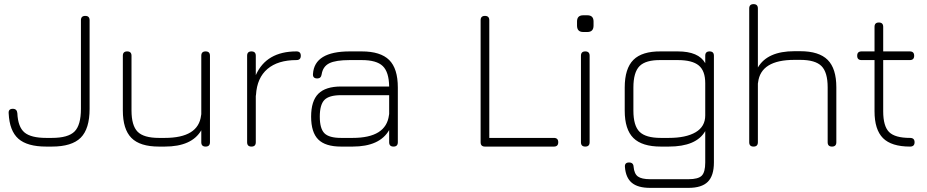

<svg xmlns="http://www.w3.org/2000/svg" viewBox="-20 -710 4490 930"><path d="M204 0Q112 0 69 -38Q26 -76 22 -161Q20 -183 42 -183Q62 -183 64 -162Q67 -95 98.5 -68.5Q130 -42 204 -42H231Q310 -42 341 -73Q372 -104 372 -183V-612Q372 -633 393 -633Q414 -633 414 -612V-183Q414 -86 371 -43Q328 0 231 0Z M575 -440Q575 -461 596 -461Q617 -461 617 -440V-175Q617 -102 646.5 -72Q676 -42 750 -42H778Q941 -42 954 -151Q954 -152 954.5 -154Q955 -156 955 -157V-440Q955 -461 976 -461Q997 -461 997 -440V-21Q997 0 976 0Q955 0 955 -21V-79Q909 0 778 0H750Q658 0 616.5 -42Q575 -84 575 -175Z M1219 -21Q1219 0 1198 0Q1177 0 1177 -21V-440Q1177 -461 1198 -461Q1219 -461 1219 -440V-346Q1270 -461 1416 -461Q1437 -461 1437 -440Q1437 -419 1416 -419Q1326 -419 1275.5 -376Q1225 -333 1220 -251Q1220 -247 1219 -245Z M1632 0Q1556 0 1521.5 -34.5Q1487 -69 1487 -145Q1487 -221 1522 -256Q1557 -291 1632 -291H1865Q1864 -361 1834 -390Q1804 -419 1732 -419H1674Q1606 -419 1575 -403.5Q1544 -388 1538 -350Q1535 -330 1517 -330Q1494 -330 1496 -352Q1503 -461 1674 -461H1732Q1823 -461 1865 -419.5Q1907 -378 1907 -286V-21Q1907 0 1886 0Q1865 0 1865 -21V-80Q1819 0 1688 0ZM1688 -42Q1850 -42 1864 -152Q1864 -153 1864.5 -155Q1865 -157 1865 -158V-249H1632Q1574 -249 1551.5 -226Q1529 -203 1529 -145Q1529 -87 1551.5 -64.5Q1574 -42 1632 -42Z M2329 0Q2308 0 2308 -21V-612Q2308 -633 2329 -633Q2350 -633 2350 -612V-42H2663Q2684 -42 2684 -21Q2684 0 2663 0Z M2805 -555Q2775 -555 2775 -586V-606Q2775 -636 2805 -636H2825Q2855 -636 2855 -606V-586Q2855 -555 2825 -555ZM2794 -21V-440Q2794 -461 2815 -461Q2836 -461 2836 -440V-21Q2836 0 2815 0Q2794 0 2794 -21Z M3181 0Q3090 0 3048 -41.5Q3006 -83 3006 -174V-286Q3006 -378 3048 -420Q3090 -462 3181 -461H3263Q3364 -461 3396 -404V-440Q3396 -461 3417 -461Q3438 -461 3438 -440V77Q3438 141 3408.5 170.5Q3379 200 3315 200H3129Q3070 200 3040.5 175.5Q3011 151 3007 99Q3005 77 3027 77Q3048 77 3049 98Q3052 132 3070 145Q3088 158 3129 158H3315Q3362 158 3379 141Q3396 124 3396 77V-75Q3353 0 3219 0ZM3181 -42H3219Q3303 -42 3349.5 -69.5Q3396 -97 3396 -151V-307Q3396 -367 3364.5 -393Q3333 -419 3263 -419H3181Q3108 -420 3078 -390Q3048 -360 3048 -286V-174Q3048 -101 3078 -71.5Q3108 -42 3181 -42Z M3651 -21Q3651 0 3630 0Q3609 0 3609 -21V-669Q3609 -690 3630 -690Q3651 -690 3651 -669V-383Q3697 -462 3828 -462H3856Q3947 -462 3989 -420Q4031 -378 4031 -287V-21Q4031 0 4010 0Q3989 0 3989 -21V-287Q3989 -360 3959 -390Q3929 -420 3856 -420H3828Q3665 -420 3652 -311Q3652 -307 3651 -305Z M4388 0Q4298 0 4257 -41Q4216 -82 4216 -171V-419H4153Q4132 -419 4132 -440Q4132 -461 4153 -461H4216V-580Q4216 -601 4237 -601Q4258 -601 4258 -580V-461H4387Q4408 -461 4408 -440Q4408 -419 4387 -419H4258V-171Q4258 -99 4286.5 -70.5Q4315 -42 4388 -42Q4410 -42 4410 -21Q4410 0 4388 0Z"/></svg>

Font: Jura Light
Style: Regular
Weight: 300
Designer: Daniel Johnson, Alexei Vanyashin
Foundry: Daniel Johnson
Version: Version 5.103